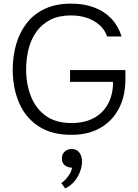

<svg xmlns="http://www.w3.org/2000/svg" viewBox="-20 -735 761 1058"><path d="M374 8Q265 8 193.5 -38.5Q122 -85 86.5 -165.5Q51 -246 50 -349Q50 -426 69.5 -492.5Q89 -559 128.5 -609Q168 -659 228.5 -687Q289 -715 371 -715Q443 -715 499 -694Q555 -673 593.5 -632.5Q632 -592 650 -534H570Q558 -571 528.5 -597Q499 -623 459 -636.5Q419 -650 371 -650Q305 -650 258.5 -626.5Q212 -603 182 -562Q152 -521 138 -467Q124 -413 124 -352Q124 -271 150.5 -204Q177 -137 232 -97Q287 -57 374 -57Q446 -57 497 -84.5Q548 -112 575.5 -163Q603 -214 603 -284H366V-349H671V-297Q671 -206 635 -137Q599 -68 532.5 -30Q466 8 374 8ZM339 303 318 274Q331 265 343 252Q355 239 364.5 223Q374 207 377 189Q355 189 338 176.5Q321 164 321 138Q321 114 337 100Q353 86 375 86Q404 86 418.5 107.5Q433 129 432 157Q431 188 418.5 217.5Q406 247 385.5 269.5Q365 292 339 303Z"/></svg>

Font: Onest Light
Style: Regular
Weight: 300
Designer: Dmitri Voloshin, Andrey Kudryavtsev
Foundry: Dmitri Voloshin, Andrey Kudryavtsev
Version: Version 1.000;gftools[0.9.33]